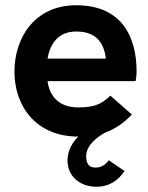

<svg xmlns="http://www.w3.org/2000/svg" viewBox="-20 -514 565 731"><path d="M500 -242C500 -368 448 -494 270 -494C111 -494 35 -369 35 -241C35 -111 116 6 278 6C258 26 237 57 237 97C237 157 284 197 347 197C397 197 431 172 454 137L394 96C381 114 365 124 344 124C325 124 308 116 308 81C308 38 352 6 382 -10C418 -23 451 -45 482 -78L400 -150C365 -114 331 -105 278 -105C207 -105 169 -145 161 -205H496C496 -205 500 -220 500 -242ZM161 -291C171 -350 204 -394 270 -394C341 -394 375 -357 383 -291Z"/></svg>

Font: FREAK Grotesk Next
Style: Bold
Weight: 700
Width: 3
Designer: La Scuola Open Source
Foundry: La Scuola Open Source
Version: Version 1.000;PS 1.0;hotconv 1.0.72;makeotf.lib2.5.5900